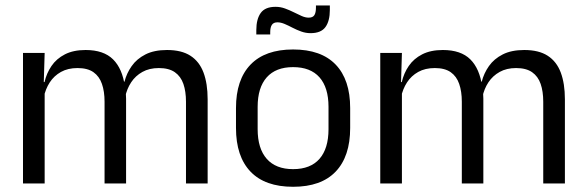

<svg xmlns="http://www.w3.org/2000/svg" viewBox="-20 -686 2192 718"><path d="M675.5 0V-305.5Q675.5 -344 665.8 -372.2Q656 -400.5 633.8 -416Q611.5 -431.5 574 -431.5Q538.5 -431.5 512.5 -417Q486.5 -402.5 470.5 -378.2Q454.5 -354 448 -323L435.5 -380.5H445.5Q453.5 -412 472.5 -439Q491.5 -466 524 -482.5Q556.5 -499 604.5 -499Q659 -499 692.2 -477.5Q725.5 -456 741 -414.8Q756.5 -373.5 756.5 -314.5V0ZM66 0V-488H147L143.5 -371L147 -366V0ZM371 0V-305.5Q371 -344 361.2 -372.2Q351.5 -400.5 329.5 -416Q307.5 -431.5 270 -431.5Q234 -431.5 208 -417Q182 -402.5 166 -377.8Q150 -353 143.5 -321.5L128.5 -379H146.5Q154 -412 172.5 -439.2Q191 -466.5 222.8 -482.8Q254.5 -499 300 -499Q367.5 -499 402.8 -464Q438 -429 447 -362Q449.5 -352 450.5 -340.2Q451.5 -328.5 451.5 -317V0Z M1076 12.5Q971 12.5 916.8 -44.2Q862.5 -101 862.5 -207.5V-282Q862.5 -388 917 -444.5Q971.5 -501 1076 -501Q1181 -501 1235.2 -444.5Q1289.5 -388 1289.5 -282V-207.5Q1289.5 -101 1235.2 -44.2Q1181 12.5 1076 12.5ZM1076 -53.5Q1141 -53.5 1174.8 -92Q1208.5 -130.5 1208.5 -203V-286.5Q1208.5 -358.5 1174.8 -396.8Q1141 -435 1076 -435Q1011.5 -435 977.5 -396.8Q943.5 -358.5 943.5 -286.5V-203Q943.5 -130.5 977.5 -92Q1011.5 -53.5 1076 -53.5ZM1141.5 -562Q1123.5 -562 1106.8 -568Q1090 -574 1074.2 -582.2Q1058.5 -590.5 1044.2 -596.5Q1030 -602.5 1017.5 -602.5Q1003 -602.5 996.8 -593.2Q990.5 -584 990.5 -565.5V-557H938.5V-573.5Q938.5 -614.5 955 -637.5Q971.5 -660.5 1010.5 -660.5Q1029 -660.5 1046 -654.2Q1063 -648 1078.5 -640.2Q1094 -632.5 1108 -626.2Q1122 -620 1134.5 -620Q1149.5 -620 1155.5 -629.2Q1161.5 -638.5 1161.5 -657.5V-665.5H1213.5V-649Q1213.5 -607.5 1197 -584.8Q1180.5 -562 1141.5 -562Z M2011.5 0V-305.5Q2011.5 -344 2001.8 -372.2Q1992 -400.5 1969.8 -416Q1947.5 -431.5 1910 -431.5Q1874.5 -431.5 1848.5 -417Q1822.5 -402.5 1806.5 -378.2Q1790.5 -354 1784 -323L1771.5 -380.5H1781.5Q1789.5 -412 1808.5 -439Q1827.5 -466 1860 -482.5Q1892.5 -499 1940.5 -499Q1995 -499 2028.2 -477.5Q2061.5 -456 2077 -414.8Q2092.5 -373.5 2092.5 -314.5V0ZM1402 0V-488H1483L1479.5 -371L1483 -366V0ZM1707 0V-305.5Q1707 -344 1697.2 -372.2Q1687.5 -400.5 1665.5 -416Q1643.5 -431.5 1606 -431.5Q1570 -431.5 1544 -417Q1518 -402.5 1502 -377.8Q1486 -353 1479.5 -321.5L1464.5 -379H1482.5Q1490 -412 1508.5 -439.2Q1527 -466.5 1558.8 -482.8Q1590.5 -499 1636 -499Q1703.5 -499 1738.8 -464Q1774 -429 1783 -362Q1785.5 -352 1786.5 -340.2Q1787.5 -328.5 1787.5 -317V0Z"/></svg>

Font: Anek Telugu Medium
Style: Regular
Weight: 400
Version: Version 1.003